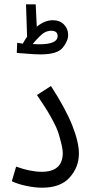

<svg xmlns="http://www.w3.org/2000/svg" viewBox="-20 -869 410 893"><path d="M162 -663Q147 -663 132 -664Q140 -675 165 -700.5Q190 -726 218 -726Q248 -726 248 -701Q248 -663 162 -663ZM169 -616Q247 -616 272 -647.5Q297 -679 297 -706Q297 -735 277.5 -755Q258 -775 225 -775Q189 -775 151 -745L146 -849H101L106 -698Q95 -683 86 -666Q70 -668 60 -670L58 -623Q72 -622 108 -619Q144 -616 169 -616ZM176 4Q262 4 304.5 -44Q347 -92 347 -155Q347 -208 316 -286Q285 -364 217 -469L152 -427Q236 -305 254 -243Q272 -181 272 -158Q272 -70 174 -70Q122 -70 55 -94L35 -26Q62 -13 102 -4.5Q142 4 176 4Z"/></svg>

Font: Noto Sans Arabic Condensed
Style: Regular
Weight: 400
Width: 3
Designer: Nadine Chahine
Foundry: Monotype Imaging Inc.
Version: 1.001